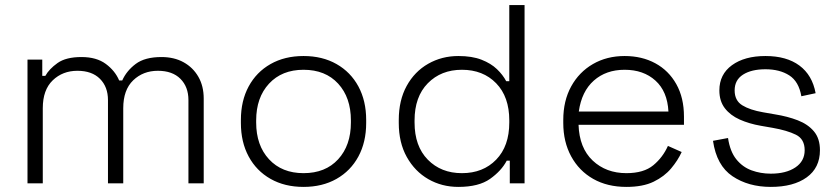

<svg xmlns="http://www.w3.org/2000/svg" viewBox="-20 -720 3294 754"><path d="M88 0V-486H146V-422H158Q173 -449 206 -472.5Q239 -496 300 -496Q359 -496 395.5 -469Q432 -442 448 -404H460Q477 -442 513 -469Q549 -496 614 -496Q664 -496 701 -475.5Q738 -455 759 -418.5Q780 -382 780 -333V0H720V-327Q720 -379 688.5 -410.5Q657 -442 600 -442Q542 -442 503 -404.5Q464 -367 464 -295V0H404V-327Q404 -379 372.5 -410.5Q341 -442 284 -442Q226 -442 187 -404.5Q148 -367 148 -295V0Z M1172 14Q1098 14 1042.5 -17.5Q987 -49 956.5 -105.5Q926 -162 926 -237V-249Q926 -324 956.5 -380.5Q987 -437 1042.5 -468.5Q1098 -500 1172 -500Q1246 -500 1301.5 -468.5Q1357 -437 1387.5 -380.5Q1418 -324 1418 -249V-237Q1418 -162 1387.5 -105.5Q1357 -49 1301.5 -17.5Q1246 14 1172 14ZM1172 -40Q1258 -40 1308 -94.5Q1358 -149 1358 -239V-247Q1358 -337 1308 -391.5Q1258 -446 1172 -446Q1087 -446 1036.5 -391.5Q986 -337 986 -247V-239Q986 -149 1036.5 -94.5Q1087 -40 1172 -40Z M1780 14Q1715 14 1662 -16.5Q1609 -47 1577.5 -103.5Q1546 -160 1546 -237V-249Q1546 -326 1577 -382.5Q1608 -439 1661.5 -469.5Q1715 -500 1780 -500Q1834 -500 1871 -485.5Q1908 -471 1931.5 -448.5Q1955 -426 1968 -401H1980V-700H2040V0H1982V-89H1970Q1949 -49 1904.5 -17.5Q1860 14 1780 14ZM1794 -40Q1877 -40 1928.5 -93Q1980 -146 1980 -239V-247Q1980 -340 1928.5 -393Q1877 -446 1794 -446Q1712 -446 1660 -393Q1608 -340 1608 -247V-239Q1608 -146 1660 -93Q1712 -40 1794 -40Z M2440 14Q2365 14 2309.5 -17.5Q2254 -49 2223 -106Q2192 -163 2192 -237V-249Q2192 -324 2223 -380.5Q2254 -437 2308.5 -468.5Q2363 -500 2433 -500Q2501 -500 2553.5 -471.5Q2606 -443 2636 -389.5Q2666 -336 2666 -262V-230H2252Q2255 -139 2307.5 -89.5Q2360 -40 2440 -40Q2508 -40 2545.5 -71Q2583 -102 2603 -147L2657 -123Q2642 -90 2615.5 -58.5Q2589 -27 2547 -6.5Q2505 14 2440 14ZM2253 -282H2605Q2601 -361 2554 -403.5Q2507 -446 2433 -446Q2360 -446 2312 -403.5Q2264 -361 2253 -282Z M3007 14Q2919 14 2856.5 -28Q2794 -70 2780 -167L2839 -178Q2847 -125 2871.5 -94.5Q2896 -64 2931.5 -51Q2967 -38 3007 -38Q3067 -38 3103.5 -62.5Q3140 -87 3140 -130Q3140 -174 3105.5 -191Q3071 -208 3014 -218L2968 -226Q2922 -234 2885 -250.5Q2848 -267 2826.5 -295Q2805 -323 2805 -365Q2805 -428 2854.5 -464Q2904 -500 2986 -500Q3069 -500 3119.5 -462.5Q3170 -425 3183 -354L3127 -342Q3117 -400 3079.5 -424Q3042 -448 2986 -448Q2931 -448 2898 -427Q2865 -406 2865 -365Q2865 -325 2895 -306.5Q2925 -288 2977 -279L3023 -271Q3073 -263 3113 -247.5Q3153 -232 3176.5 -204Q3200 -176 3200 -130Q3200 -61 3148 -23.5Q3096 14 3007 14Z"/></svg>

Font: Space Grotesk Light Light
Style: Regular
Weight: 300
Version: Version 2.000